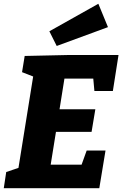

<svg xmlns="http://www.w3.org/2000/svg" viewBox="-26 -999 649 1019"><path d="M434 -200H534L501 0H-6L7 -86L72 -108L150 -593L91 -616L105 -702L333 -707H603L573 -516H475L469 -582H316L290 -419H480L460 -299H271L243 -125H407ZM275 -755 236 -833 496 -979 547 -855Z"/></svg>

Font: Bitter ExtraBold
Style: Italic
Weight: 800
Italic angle: -9°
Designer: Sol Matas, and Bitter project Authors
Foundry: Sol Matas
Version: Version 2.001